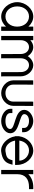

<svg xmlns="http://www.w3.org/2000/svg" viewBox="1462 -2086 645 3610"><g transform="rotate(90 1785.0 -280.5)"><path d="M20 -281C20 -441 146 -582 290 -583C362.6 -583 430.5 -547.1 480 -491.3V-543V-583H560V-543V-284.8V-281V-20V20H480V-20V-70.8C430.7 -15.1 363.1 20.5 290 20C145 20 20 -122 20 -281ZM100 -281C100 -152 182 -59 290 -60C397.7 -60 479 -148.8 480 -276.3V-281C480 -411 400 -502 290 -503C181 -503 100 -411 100 -281Z M1035.3 -479.5C1074.4 -540.3 1137.5 -582.4 1205 -583C1317 -583 1416 -468 1415 -345V-20L1416 21H1337L1336 -19L1335 -345C1335 -439 1281 -502 1205 -503C1129.5 -503 1075.7 -439.8 1075 -346.8L1075 -345V-305V-20L1076 21H997L996 -19L995.1 -305H995V-345C995 -439 941 -502 865 -503C789 -503 735 -439 735 -345V-305V-20V20H655V-20V-305V-345V-543V-583H735V-543V-527.3C771.4 -561.3 817.1 -582.6 865 -583C933.1 -583 996.4 -540.5 1035.3 -479.5Z M1490 -543 1491 -582H1572L1571 -542L1570 -207C1570 -121 1637 -59 1730 -60C1824 -60 1891 -121 1890 -207V-543L1891 -582H1972L1971 -542L1970 -207C1970 -87 1857 21 1730 20C1604 20 1491 -85 1490 -207Z M2465 -413V-373H2385V-413C2385 -465 2336 -502 2255 -503C2175 -503 2126 -464 2125 -413C2125 -313 2486 -334 2485 -150C2485 -57 2373 21 2255 20C2138 20 2025 -57 2025 -150V-190H2105V-150C2105 -99 2163 -59 2255 -60C2348 -60 2406 -98 2405 -150C2405 -250 2046 -227 2045 -413C2045 -505 2149 -582 2255 -583C2363 -583 2465 -505 2465 -413Z M2622.9 -321H3000C3000 -411 2920 -502 2810 -503C2712.6 -503 2638.3 -429.5 2622.9 -321ZM2543.1 -241H2540V-281V-321H2542.6C2561.3 -464.5 2678.1 -582.1 2810 -583C2955 -583 3080 -441 3080 -281V-241H3040H2623.2C2640.7 -130.8 2728.9 -46.6 2821 -60H2822C2935 -75 2965 -100 2985 -165L2993 -193H3077L3061 -141C3035 -54 2970 2 2832 20C2699 37.4 2565.1 -94.1 2543.1 -241Z M3255 -490C3313.7 -549.8 3399.5 -583 3495 -583H3535V-503H3495C3347.6 -503 3256 -432.5 3255 -286.8V-282V-242V-20V20H3175V-20V-242V-282C3175 -283.3 3175 -284.6 3175 -285.9V-543V-583H3255V-543Z"/></g></svg>

Font: Nordica Plus
Style: NordicaClassicLight
Weight: 300
Version: Version 1.01